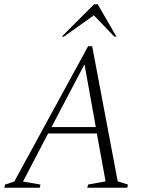

<svg xmlns="http://www.w3.org/2000/svg" viewBox="-35 -882 701 902"><path d="M-15 0 -11 -15 32 -29 379 -665H398L518 -30L566 -15L563 0H375L379 -15L461 -30L420 -255H191L73 -29L155 -15L152 0ZM207 -285H415L362 -580ZM255 -710 407 -862H424L512 -710H502L406 -810L265 -710Z"/></svg>

Font: Spectral ExtraLight
Style: Italic
Weight: 275
Italic angle: -10°
Designer: Jean-Baptiste Levee
Foundry: Production Type
Version: Version 2.001